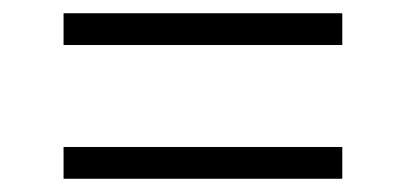

<svg xmlns="http://www.w3.org/2000/svg" viewBox="-20 -495 613 290"><path d="M76 -475H497V-427H76ZM76 -273H497V-225H76Z"/></svg>

Font: Pathway Extreme 28pt ExtraLight
Style: Regular
Weight: 250
Designer: Eduardo Rodriguez Tunni
Foundry: Eduardo Rodriguez Tunni
Version: Version 1.001;gftools[0.9.26]